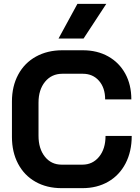

<svg xmlns="http://www.w3.org/2000/svg" viewBox="-20 -969 728 997"><path d="M42 -258V-442Q42 -521 74.5 -581.5Q107 -642 166.5 -675Q226 -708 304 -708H410Q485 -708 542 -676Q599 -644 630.5 -586.5Q662 -529 662 -453H526Q526 -513 494 -549.5Q462 -586 410 -586H304Q248 -586 214 -544.5Q180 -503 180 -436V-264Q180 -197 213 -155.5Q246 -114 300 -114H408Q461 -114 494.5 -155Q528 -196 528 -263H664Q664 -182 632 -120.5Q600 -59 542 -25.5Q484 8 408 8H300Q223 8 164.5 -25Q106 -58 74 -118.5Q42 -179 42 -258ZM382 -949H532L414 -769H284Z"/></svg>

Font: Stavian Bold
Style: Bold
Weight: 700
Version: Version 1.000; ttfautohint (v1.6)